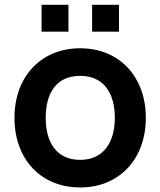

<svg xmlns="http://www.w3.org/2000/svg" viewBox="-20 -784 684 819"><path d="M157.3 -763.5V-649H271.9V-763.5ZM372.9 -763.5V-649H487.5V-763.5ZM321.9 15.6C489.6 15.6 602.1 -106.3 602.1 -281.2C602.1 -455.2 490.6 -578.1 321.9 -578.1C155.2 -578.1 41.7 -457.3 41.7 -281.2C41.7 -107.3 152.1 15.6 321.9 15.6ZM469.8 -281.2C469.8 -176 420.8 -102.1 321.9 -102.1C225 -102.1 175 -171.9 175 -281.2C175 -387.5 220.8 -460.4 321.9 -460.4C419.8 -460.4 469.8 -390.6 469.8 -281.2Z"/></svg>

Font: Manrope3 Bold
Style: Regular
Weight: 700
Designer: Mikhail Sharanda
Foundry: Mikhail Sharanda
Version: Version 3.000;PS 003.000;hotconv 1.0.88;makeotf.lib2.5.64775